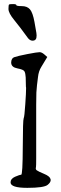

<svg xmlns="http://www.w3.org/2000/svg" viewBox="-20 -907 296 930"><path d="M137.7 -710Q125.5 -710 115.7 -722.2Q76.2 -776.9 48.6 -810.3Q21 -843.8 21 -863.8Q21 -883.8 24.4 -885.5Q27.8 -887.2 43.5 -887.2Q59.1 -887.2 59.1 -882.3Q59.1 -877.4 85.4 -877.4Q111.8 -877.4 125.2 -861.6Q138.7 -845.7 147 -800.5Q155.3 -755.4 156.2 -747.8Q157.2 -740.2 157.2 -736.3Q157.2 -735.4 157.2 -734.9Q157.2 -734.4 157.2 -733.9Q157.7 -710 137.7 -710ZM210.9 -11.7Q193.4 2.9 112.3 2.9Q31.2 2.9 31.2 -23.4V-24.4Q31.2 -41 52.7 -50.8Q75.2 -60.5 82.5 -60.5Q89.8 -60.5 90.3 -193.8Q90.8 -327.1 94.7 -334Q98.6 -341.8 102.5 -402.3Q106.4 -457 106.4 -481.4Q105.5 -484.4 105.5 -487.3Q105.5 -511.7 104.5 -531.7Q103.5 -551.8 98.6 -561Q93.8 -570.3 64.5 -575.7Q35.2 -581.1 34.2 -602.5Q34.2 -602.5 34.2 -605.5Q35.2 -625 48.8 -629.9Q64.5 -635.7 112.3 -645Q160.2 -654.3 171.9 -654.3Q181.6 -654.3 193.4 -644.5L209 -630.9L180.7 -584Q167 -562.5 164.1 -534.2Q158.2 -492.2 156.2 -459Q155.3 -443.4 155.3 -399.4Q155.3 -399.4 155.3 -347.7Q155.3 -347.7 155.3 -266.6V-187.5Q155.3 -187.5 155.3 -140.6Q155.3 -102.5 154.3 -97.7Q153.3 -95.7 153.3 -92.8Q153.3 -91.8 153.3 -90.8Q153.3 -85 158.2 -82Q166 -76.2 193.4 -64.9Q220.7 -53.7 224.6 -40Q225.6 -38.1 225.6 -35.2Q225.6 -23.4 210.9 -11.7Z"/></svg>

Font: Drukaatie burti
Style: Light
Weight: 300
Version: Version 0.14